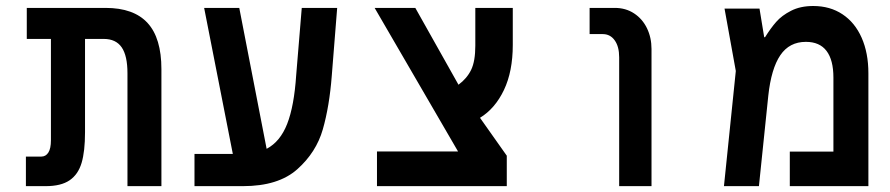

<svg xmlns="http://www.w3.org/2000/svg" viewBox="-20 -636 3040 656"><path d="M334.5 -503H270.5V-184Q270.5 -119 258.8 -79.5Q247 -40 217.8 -20Q188.5 0 136 0H68.5V-101H121Q136.5 -101 145.2 -114.8Q154 -128.5 154 -157V-503H71.5V-609H340.5Q437 -609 484.2 -557.5Q531.5 -506 531.5 -399.5V0H415.5V-385.5Q415.5 -445.5 395.8 -474.2Q376 -503 334.5 -503Z M644.5 -110H775.5L677.5 -609H797.5L891 -127.5Q937.5 -152 961.2 -212.8Q985 -273.5 992 -379.5L1011 -609H1132L1113.5 -376.5Q1105.5 -273 1083 -194.2Q1060.5 -115.5 995.8 -57.8Q931 0 810 0H644.5Z M1268 -118.5H1545L1260 -609H1399L1546.5 -346.5Q1575.5 -368 1589.8 -397.5Q1604 -427 1604 -480V-609H1732V-482.5Q1732 -392 1701.8 -328.5Q1671.5 -265 1620 -233.5L1711.5 -104V0H1268Z M2039.5 -519.5H1994.5V-609H2080.5Q2118 -609 2146.5 -590.2Q2175 -571.5 2190.5 -539.5Q2206 -507.5 2206 -468.5V0H2095.5V-440Q2095.5 -477 2080.2 -498.2Q2065 -519.5 2039.5 -519.5Z M2947 -385.5V0H2678.5V-118H2827.5V-371Q2827.5 -431 2804 -462Q2780.5 -493 2733.5 -493Q2677 -493 2646 -447.2Q2615 -401.5 2605 -309L2573 0H2453.5L2494 -393.5L2455.5 -606.5H2575L2591 -509H2594Q2613 -539.5 2632 -561.2Q2651 -583 2682.8 -599.2Q2714.5 -615.5 2758.5 -615.5Q2816 -615.5 2858.5 -587.2Q2901 -559 2924 -507Q2947 -455 2947 -385.5Z"/></svg>

Font: JuliaMono SemiBold
Style: Regular
Weight: 600
Monospace: yes
Designer: cormullion
Foundry: corm
Version: Version 0.055; ttfautohint (v1.8.4)